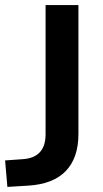

<svg xmlns="http://www.w3.org/2000/svg" viewBox="-26 -725 404 754"><path d="M-6 -95 64 -100Q153 -106 153 -198V-705H282V-199Q282 -105 232.5 -53.5Q183 -2 85 4L3 9Z"/></svg>

Font: wassup Sans
Style: Bold
Weight: 700
Version: Version 2.001